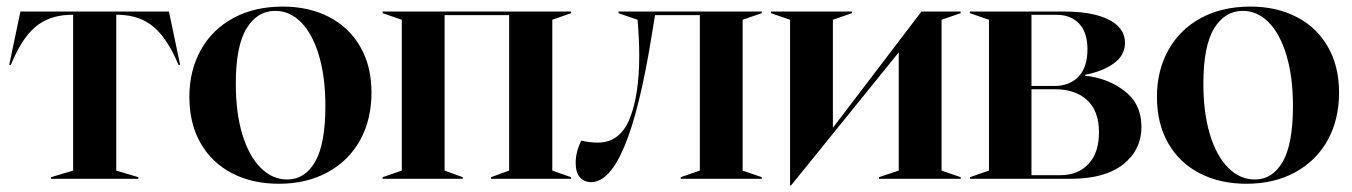

<svg xmlns="http://www.w3.org/2000/svg" viewBox="-20 -543 4106 583"><path d="M135 -5 202 -25V-498H191Q128 -496 86.5 -460.5Q45 -425 13 -346H8L42 -508H493L527 -346H522Q489 -425 447.5 -460.5Q406 -496 344 -498H333V-25L400 -5V0H135Z M555 -249Q555 -329 590 -391.5Q625 -454 689 -488.5Q753 -523 839 -523Q918 -523 979 -491.5Q1040 -460 1074 -401Q1108 -342 1108 -262Q1108 -180 1073.5 -117.5Q1039 -55 975 -20Q911 15 827 15Q746 15 684.5 -17Q623 -49 589 -108.5Q555 -168 555 -249ZM852 2Q906 2 937 -52Q968 -106 968 -221Q968 -309 948.5 -374.5Q929 -440 894.5 -475Q860 -510 816 -510Q761 -510 728.5 -456.5Q696 -403 696 -289Q696 -200 716 -134.5Q736 -69 771.5 -33.5Q807 2 852 2Z M1142 -5 1200 -25V-483L1142 -503V-508H1714V-503L1657 -483V-25L1714 -5V0H1471V-5L1526 -25V-497H1330V-25L1385 -5V0H1142Z M1728 -48Q1728 -82 1745 -116Q1771 -110 1795 -110Q1862 -110 1891.5 -181.5Q1921 -253 1921 -375Q1921 -421 1916 -483L1858 -503V-508H2293V-503L2235 -483V-25L2293 -5V0H2047V-5L2105 -25V-497H1969L1957 -424Q1886 10 1775 10Q1753 10 1740.5 -5Q1728 -20 1728 -48Z M2379 -483 2321 -503V-508H2567V-503L2509 -483V-155L2778 -508H2897V-503L2839 -483V-25L2897 -5V0H2649V-5L2709 -25V-384L2382 20H2379Z M2925 -5 2983 -25V-483L2925 -503V-508H3209Q3299 -508 3347.5 -483Q3396 -458 3396 -413Q3396 -375 3362 -350.5Q3328 -326 3275 -316V-313Q3344 -306 3395 -266.5Q3446 -227 3446 -158Q3446 -88 3390.5 -44Q3335 0 3230 0H2925ZM3199 -11Q3253 -11 3285 -45Q3317 -79 3317 -141Q3317 -206 3281 -239Q3245 -272 3184 -272H3112V-11ZM3182 -282Q3228 -282 3255 -310.5Q3282 -339 3282 -393Q3282 -445 3256.5 -471.5Q3231 -498 3189 -498H3112V-282Z M3493 -249Q3493 -329 3528 -391.5Q3563 -454 3627 -488.5Q3691 -523 3777 -523Q3856 -523 3917 -491.5Q3978 -460 4012 -401Q4046 -342 4046 -262Q4046 -180 4011.5 -117.5Q3977 -55 3913 -20Q3849 15 3765 15Q3684 15 3622.5 -17Q3561 -49 3527 -108.5Q3493 -168 3493 -249ZM3790 2Q3844 2 3875 -52Q3906 -106 3906 -221Q3906 -309 3886.5 -374.5Q3867 -440 3832.5 -475Q3798 -510 3754 -510Q3699 -510 3666.5 -456.5Q3634 -403 3634 -289Q3634 -200 3654 -134.5Q3674 -69 3709.5 -33.5Q3745 2 3790 2Z"/></svg>

Font: Nyght Serif Medium
Style: Regular
Weight: 500
Designer: Maksym Kobuzan
Version: Version 0.410